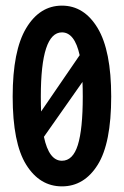

<svg xmlns="http://www.w3.org/2000/svg" viewBox="-20 -651 440 682"><path d="M200 11Q121 11 73 -66Q25 -143 25 -308Q25 -471 73 -551Q121 -631 200 -631Q279 -631 327 -551Q375 -471 375 -308Q375 -142 327 -65.5Q279 11 200 11ZM125 -308Q125 -279 126 -255L263 -455Q245 -536 200 -536Q125 -536 125 -308ZM200 -80Q239 -80 256.5 -136Q274 -192 274 -308Q274 -336 273 -360L136 -165Q154 -80 200 -80Z"/></svg>

Font: Inconsolata Condensed ExtraBold
Style: Regular
Weight: 800
Width: 3
Monospace: yes
Designer: Raph Levien, Cyreal, Brenton Simpson
Foundry: Raph Levien, Cyreal, Google
Version: Version 3.001; ttfautohint (v1.8.2.53-6de2)